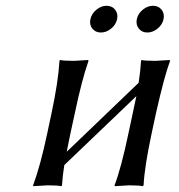

<svg xmlns="http://www.w3.org/2000/svg" viewBox="-20 -639 617 662"><path d="M238.3 -250 223.1 -180.2Q214.8 -141.1 210 -115.7L458 -353.5Q464.4 -395 466.3 -429.2L467.8 -432.1Q481.4 -429.2 516.1 -429.2Q516.1 -429.2 564.9 -432.1L566.4 -429.2Q546.4 -375.5 518.1 -250L502.9 -179.2Q478 -63 475.1 0L472.2 2.9Q458.5 0 424.8 0Q424.8 0 375.5 2.9L375 0Q397.9 -60.1 422.9 -179.2L438 -250Q445.3 -285.2 450.2 -307.6L201.7 -69.8Q195.8 -33.7 193.8 0L191.4 2.9Q178.2 0 144 0Q144 0 94.2 2.9V0Q119.6 -68.8 143.1 -180.2L157.7 -249Q180.7 -356.4 185.1 -429.2L187 -432.1Q200.7 -429.2 235.4 -429.2Q235.4 -429.2 283.7 -432.1L285.2 -429.2Q262.2 -363.8 238.3 -250ZM298.3 -540.5Q287.6 -554.2 291.7 -573Q295.9 -591.8 312.3 -605.5Q328.6 -619.1 347.4 -619.1Q366.2 -619.1 377 -605.5Q387.7 -591.8 383.8 -573Q379.9 -554.2 363.3 -540.5Q346.7 -526.9 327.9 -526.9Q309.1 -526.9 298.3 -540.5ZM458.5 -540.5Q447.8 -554.2 451.7 -573Q455.6 -591.8 472.2 -605.5Q488.8 -619.1 507.6 -619.1Q526.4 -619.1 537.1 -605.5Q547.9 -591.8 543.9 -573Q540 -554.2 523.4 -540.5Q506.8 -526.9 488 -526.9Q469.2 -526.9 458.5 -540.5Z"/></svg>

Font: Linux Biolinum
Style: Italic
Weight: 400
Italic angle: -12°
Designer: Philipp H. Poll
Foundry: Philipp H. Poll
Version: Version 1.1.3 ; ttfautohint (v0.9)